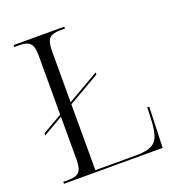

<svg xmlns="http://www.w3.org/2000/svg" viewBox="-129 -822 864 929"><g transform="rotate(-20 302.5 -357.0)"><path d="M43 0V-10H71Q109 -10 124.5 -26.5Q140 -43 140 -89V-310L38 -251V-262L140 -321V-626Q140 -671 124.5 -687.5Q109 -704 71 -704H43V-714H304V-704H278Q238 -704 223 -687Q208 -670 208 -624V-360L371 -454V-443L208 -349V-10H416Q465 -10 492 -21Q519 -32 530.5 -59.5Q542 -87 545 -137L548 -210H558L551 0Z"/></g></svg>

Font: Noto Serif Display Light
Style: Regular
Weight: 300
Designer: Monotype Design Team
Foundry: Monotype Imaging Inc.
Version: Version 2.009